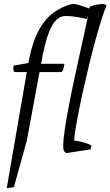

<svg xmlns="http://www.w3.org/2000/svg" viewBox="-20 -782 573 996"><path d="M15 194 119 -408H60Q49 -408 49 -424Q49 -432 51 -442L127 -455Q146 -559 179.5 -621.5Q213 -684 258 -716.5Q303 -749 355 -762Q367 -762 385.5 -757Q404 -752 421.5 -745.5Q439 -739 448 -736L431 -684Q402 -689 376 -694Q350 -699 321 -699Q292 -699 271.5 -678Q251 -657 236.5 -621Q222 -585 211.5 -541Q201 -497 193 -451H314Q314 -448 312 -437.5Q310 -427 306 -417.5Q302 -408 295 -408H185L119 -52L52 189ZM325 12Q322 12 315 5.5Q308 -1 308 -23Q308 -57 316.5 -113.5Q325 -170 338.5 -240Q352 -310 368 -384Q384 -458 399.5 -528Q415 -598 427.5 -655.5Q440 -713 445 -747Q471 -757 491.5 -759.5Q512 -762 518 -762L533 -753Q522 -730 507.5 -684.5Q493 -639 477 -580.5Q461 -522 445 -457Q429 -392 414.5 -327.5Q400 -263 389 -207Q378 -151 371.5 -110.5Q365 -70 365 -53Q387 -51 416 -42.5Q445 -34 455 -26L449 -7Z"/></svg>

Font: Mate
Style: Italic
Weight: 400
Italic angle: -10.8°
Designer: Eduardo Rodriguez Tunni
Foundry: Eduardo Rodriguez Tunni
Version: Version 1.003; ttfautohint (v1.8.4.7-5d5b);gftools[0.9.24]